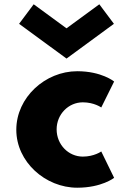

<svg xmlns="http://www.w3.org/2000/svg" viewBox="-20 -860 608 895"><path d="M366 -383C419 -383 452 -359 452 -359L512 -480C512 -480 454 -528 340 -528C191 -528 56 -406 56 -255C56 -105 192 15 340 15C454 15 512 -31 512 -31L452 -154C452 -154 419 -130 366 -130C299 -130 244 -186 244 -257C244 -327 299 -383 366 -383ZM137 -840 69 -749 290 -587 511 -749 443 -840 290 -728Z"/></svg>

Font: Sztylet
Style: Bd
Weight: 700
Foundry: Cannot Into Space Fonts, PlusOne Fonts
Version: Version 0.12